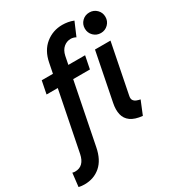

<svg xmlns="http://www.w3.org/2000/svg" viewBox="-282 -904 1149 1247"><g transform="rotate(-30 293.0 -281.0)"><path d="M-15.6 204.1Q-24.4 204.1 -35.9 203.1Q-47.4 202.1 -59.1 199.2L-47.4 98.1Q-41 100.1 -36.1 100.6Q-31.2 101.1 -26.9 101.1Q6.8 101.1 27.8 80.1Q48.8 59.1 57.1 18.6L179.7 -596.7Q195.8 -678.7 250 -722.4Q304.2 -766.1 375.5 -766.1Q395.5 -766.1 416.7 -762.5Q438 -758.8 458.5 -750.5L415.5 -649.9Q406.7 -654.8 397 -657.5Q387.2 -660.2 377.4 -660.2Q347.7 -660.2 324.2 -640.4Q300.8 -620.6 292.5 -582.5L169.9 33.2Q153.3 118.7 104 161.4Q54.7 204.1 -15.6 204.1ZM61.5 -425.3 80.6 -521H405.8L386.7 -425.3ZM533.7 7.8Q477.1 2 446.5 -20Q416 -42 407.5 -78.1Q398.9 -114.3 408.7 -162.1L480 -521H596.2L522 -147.9Q518.1 -127.4 526.1 -116.2Q534.2 -105 548.1 -99.9Q562 -94.7 574.7 -92.3ZM567.9 -594.2Q535.2 -594.2 512.9 -616.7Q490.7 -639.2 490.7 -671.4Q490.7 -703.6 512.9 -725.8Q535.2 -748 567.9 -748Q600.1 -748 622.6 -725.8Q645 -703.6 645 -671.4Q645 -639.2 622.6 -616.7Q600.1 -594.2 567.9 -594.2Z"/></g></svg>

Font: Reddit Sans SemiBold
Style: Italic
Weight: 600
Italic angle: -11.25°
Designer: Stephen Hutchings
Version: Version 1.013